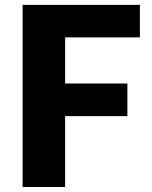

<svg xmlns="http://www.w3.org/2000/svg" viewBox="-20 -748 606 768"><path d="M240.5 -598.5V-414H489.5V-283.5H240.5V0H70.5V-728.5H539.5V-598.5Z"/></svg>

Font: Lato 2
Style: Regular
Weight: 900
Designer: Lukasz Dziedzic with Adam Twardoch and Botio Nikoltchev
Foundry: tyPoland Lukasz Dziedzic
Version: Version 2.015; 2015-08-06; http://www.latofonts.com/